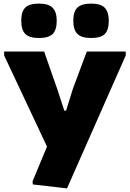

<svg xmlns="http://www.w3.org/2000/svg" viewBox="-20 -826 722 1066"><path d="M162 198 161 180 241 -12 3 -518V-540H225L297 -334L337 -212H347L385 -334L462 -540H678V-518L352 220ZM196 -615Q143 -615 120.5 -637.5Q98 -660 98 -711Q98 -762 120.5 -784Q143 -806 196 -806Q250 -806 272.5 -782.5Q295 -759 295 -711Q295 -660 272.5 -637.5Q250 -615 196 -615ZM486 -615Q433 -615 410 -637.5Q387 -660 387 -711Q387 -762 410 -784Q433 -806 486 -806Q540 -806 562 -782.5Q584 -759 584 -711Q584 -660 562 -637.5Q540 -615 486 -615Z"/></svg>

Font: Encode Sans Wide
Style: ExtraBold
Weight: 800
Designer: Pablo Impallari, Andres Torresi
Foundry: Pablo Impallari, Andres Torresi
Version: Version 1.000; ttfautohint (v1.00) -l 8 -r 50 -G 200 -x 14 -